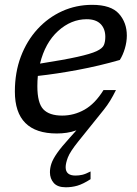

<svg xmlns="http://www.w3.org/2000/svg" viewBox="-20 -542 568 794"><path d="M409.5 -88.5 304.5 42Q269.5 85.5 260.5 109.5Q251.5 133.5 251.5 149.5Q251.5 184 292 184Q306.5 184 320.5 180.8Q334.5 177.5 354.5 167V199Q323.5 219 300.2 225.8Q277 232.5 252 232.5Q218 232.5 202.2 214.5Q186.5 196.5 186.5 170.5Q186.5 153 192.5 134.8Q198.5 116.5 216.2 91Q234 65.5 269.5 26.5L296 -3Q276.5 4 256.2 7Q236 10 215 10Q41.5 10 41.5 -163.5Q41.5 -242.5 66.2 -308Q91 -373.5 135 -421.5Q179 -469.5 237 -495.8Q295 -522 361 -522Q439 -522 471.8 -485.2Q504.5 -448.5 504.5 -395Q504.5 -369 496.5 -341.8Q488.5 -314.5 475.5 -294Q390.5 -269.5 302.2 -253Q214 -236.5 136.5 -228Q134.5 -207.5 134.5 -185.5Q134.5 -116 159.2 -90Q184 -64 237 -64Q286 -64 329.5 -88.5Q373 -113 408 -169.5H459.5Q448 -146 435.8 -126Q423.5 -106 409.5 -88.5ZM338.5 -462.5Q274 -462.5 220.2 -413.8Q166.5 -365 145.5 -279Q244.5 -294.5 299.8 -306.8Q355 -319 379.5 -330.5Q404 -342 409.8 -356Q415.5 -370 415.5 -389.5Q415.5 -423 396 -442.8Q376.5 -462.5 338.5 -462.5Z"/></svg>

Font: Newsreader Caption
Style: Italic
Weight: 400
Italic angle: -17°
Designer: Hugues Gentile
Foundry: Production Type
Version: Version 1.001